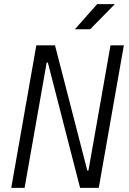

<svg xmlns="http://www.w3.org/2000/svg" viewBox="-20 -914 626 934"><path d="M369.6 0 212.9 -609.4H207L99.6 0H34.7L156.7 -693.4H247.6L404.8 -84H410.2L517.6 -693.4H582.5L460.4 0ZM344.2 -771.5 452.6 -894H538.6L418.5 -771.5Z"/></svg>

Font: Cascadia Code PL Light
Style: Italic
Weight: 300
Italic angle: -10°
Monospace: yes
Designer: Aaron Bell
Foundry: Saja Typeworks
Version: Version 2404.023; ttfautohint (v1.8.4)